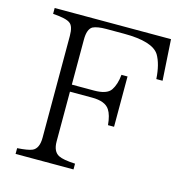

<svg xmlns="http://www.w3.org/2000/svg" viewBox="-105 -810 850 896"><g transform="rotate(15 320.0 -362.5)"><path d="M624 -517.1H593.8Q589.4 -588.4 564.9 -629.9Q531.7 -682.6 393.6 -682.6H307.6Q264.6 -682.6 242.7 -671.9Q219.7 -657.7 219.7 -607.9V-390.1H326.7Q388.7 -390.1 407.7 -418Q427.2 -446.8 431.6 -494.1H460.9V-251H431.6Q427.2 -299.3 411.6 -322.8Q390.6 -356 326.7 -356H219.7V-115.7Q219.7 -66.9 249.5 -51.8Q270.5 -40.5 329.6 -37.6V-9.8H49.8V-37.6Q102.1 -41 122.1 -49.8Q151.9 -63.5 151.9 -115.7V-606.9Q151.9 -654.3 132.8 -667.5Q114.3 -682.1 49.8 -686.5V-714.8H611.8Z"/></g></svg>

Font: I.Ming
Style: Regular
Weight: 400
Designer: Ichiten Fonts Project
Version: Version 5.10 Mar 24, 2018